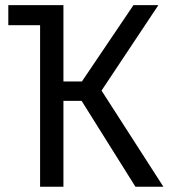

<svg xmlns="http://www.w3.org/2000/svg" viewBox="-20 -708 640 728"><path d="M289.5 -325.5H220.5V0H132V-612.5H11.5V-688.5H220.5V-399H290.5L486 -688.5H580.5L365 -364.5L599.5 0H493.5Z"/></svg>

Font: Fast_Mono
Style: Regular
Weight: 400
Monospace: yes
Designer: Carrois Corporate, Edenspiekermann AG, Nikita Prokopov
Foundry: Carrois Corporate, Edenspiekermann AG, Nikita Prokopov
Version: Version 5.002